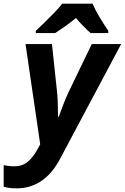

<svg xmlns="http://www.w3.org/2000/svg" viewBox="-89 -786 680 1046"><path d="M3 240Q-23 240 -40 237.5Q-57 235 -69 231V114Q-56 116 -42.5 118Q-29 120 -12 120Q35 120 65 93Q95 66 117 24L130 0L50 -546H194L221 -293Q225 -259 226 -219Q227 -179 227 -150H231Q241 -175 253 -208.5Q265 -242 284 -283L411 -546H571L239 78Q195 161 135.5 200.5Q76 240 3 240ZM106 -606V-618Q126 -637 153 -663Q180 -689 206.5 -716.5Q233 -744 250 -766H415Q430 -731 455.5 -689Q481 -647 501 -618V-606H404Q387 -621 364.5 -644Q342 -667 325 -688Q296 -664 268.5 -644.5Q241 -625 212 -606Z"/></svg>

Font: Noto IKEA Latin
Style: Bold Italic
Weight: 700
Italic angle: -12°
Designer: Monotype Design Team
Foundry: Monotype Imaging Inc.
Version: Version 1.0